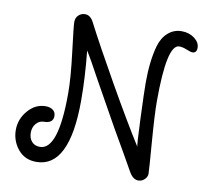

<svg xmlns="http://www.w3.org/2000/svg" viewBox="-84 -855 1045 959"><g transform="rotate(10 439.0 -375.0)"><path d="M159 8Q100 8 65.5 -34.5Q31 -77 31 -132Q31 -187 68.5 -230.5Q106 -274 158 -274Q180 -274 194.5 -263.5Q209 -253 209 -233Q209 -196 161 -196Q139 -196 123 -177.5Q107 -159 107 -131.5Q107 -104 122 -86.5Q137 -69 164 -69Q257 -69 257 -357Q257 -436 241 -564Q225 -692 225 -713.5Q225 -735 239 -748Q253 -761 272 -761Q300 -761 317 -726Q371 -621 471 -445Q571 -269 644 -153Q640 -153 634.5 -292.5Q629 -432 629 -476Q629 -587 651 -665Q664 -710 693.5 -735.5Q723 -761 761.5 -761Q800 -761 827 -740.5Q854 -720 854 -693Q854 -666 831 -666Q824 -666 802 -675Q780 -684 763 -684Q700 -684 700 -395Q700 -327 711 -187Q722 -47 722 -31Q722 -15 708.5 -2Q695 11 677 11Q650 11 630 -24Q580 -113 516 -223L389 -450Q334 -552 313 -584Q327 -452 327 -333Q327 8 159 8Z"/></g></svg>

Font: Delius Swash Caps
Style: Regular
Weight: 400
Designer: Natalia Raices
Foundry: Natalia Raices
Version: Version 1.002